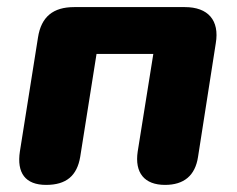

<svg xmlns="http://www.w3.org/2000/svg" viewBox="-20 -512 667 541"><path d="M110 9C167 9 197 -17 206 -70L252 -360H412L368 -85C359 -25 387 9 445 9C498 9 530 -17 538 -70L588 -390C599 -455 566 -492 501 -492H189C130 -492 96 -465 87 -406L36 -85C27 -25 51 9 110 9Z"/></svg>

Font: SN Pro Heavy
Style: Italic
Weight: 800
Italic angle: -9°
Designer: Tobias Whetton
Foundry: Supernotes
Version: Version 1.001;Glyphs 3.2 (3249)